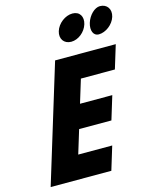

<svg xmlns="http://www.w3.org/2000/svg" viewBox="-155 -1205 1054 1307"><g transform="rotate(-15 372.5 -551.5)"><path d="M483.9 -1103C432.9 -1103 379.4 -1062 363.8 -1011C348.2 -960 376.7 -919 427.7 -919C478.7 -919 528.2 -960 543.8 -1011C559.3 -1062 534.9 -1103 483.9 -1103ZM677.6 -1103C640.4 -1103 598 -1062 582.4 -1011C566.8 -960 584.2 -919 621.3 -919C671.2 -919 724.8 -960 740.4 -1011C756 -1062 727.5 -1103 677.6 -1103ZM715.5 -825H288L35.7 0H463.3L513.7 -165H274.2L324.9 -331H552.5L602.9 -496H375.4L425.5 -660H665.1Z"/></g></svg>

Font: Hussar
Style: BdSuprConOblThree
Weight: 700
Foundry: Cannot Into Space Fonts
Version: Version 2.00